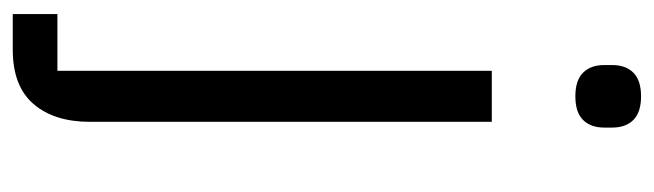

<svg xmlns="http://www.w3.org/2000/svg" viewBox="-382 -433 1025 301"><g transform="rotate(90 130.5 -282.5)"><path d="M82 -717V-730Q82 -751 94 -763Q106 -775 131 -775Q156 -775 168 -763Q180 -751 180 -730V-717Q180 -696 168 -684Q156 -672 131 -672Q106 -672 94 -684Q82 -696 82 -717ZM2 210V140H91V-541H171V89Q171 145 143 177.5Q115 210 58 210Z"/></g></svg>

Font: IBM Plex Sans JP
Style: Regular
Weight: 400
Designer: Mike Abbink; Paul van der Laan; Pieter van Rosmalen; Wujin Sim; Yejin Wi; Jinhee Kim; Boomi Park; Yona Kim; Kichan Ma
Foundry: Sandoll Inc.
Version: Version 1.001